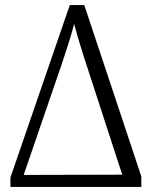

<svg xmlns="http://www.w3.org/2000/svg" viewBox="-20 -734 595 754"><path d="M21 -37 254 -714H311L535 -41V0H21ZM460 -48 323 -469Q294 -556 271 -640Q260 -594 220 -475L73 -47Z"/></svg>

Font: Noto Serif Light
Style: Regular
Weight: 300
Designer: Monotype Design Team
Foundry: Monotype Imaging Inc.
Version: Version 1.001